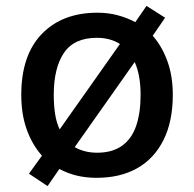

<svg xmlns="http://www.w3.org/2000/svg" viewBox="-20 -592 657 650"><path d="M565 -271Q565 -181 533.5 -118Q502 -55 444.5 -22.5Q387 10 307 10Q271 10 240 2.5Q209 -5 181 -20L141 38L78 -4L122 -65Q89 -102 70.5 -153.5Q52 -205 52 -271Q52 -405 121.5 -477Q191 -549 310 -549Q346 -549 378 -540.5Q410 -532 438 -517L476 -572L539 -532L497 -471Q528 -436 546.5 -385.5Q565 -335 565 -271ZM162 -271Q162 -236 166.5 -206.5Q171 -177 182 -154L386 -443Q371 -453 351 -458.5Q331 -464 308 -464Q231 -464 196.5 -413Q162 -362 162 -271ZM456 -271Q456 -304 451 -332Q446 -360 436 -382L233 -94Q248 -85 267.5 -80Q287 -75 309 -75Q360 -75 393 -98.5Q426 -122 441 -166Q456 -210 456 -271Z"/></svg>

Font: Noto Sans Syriac Eastern Medium
Style: Regular
Weight: 500
Designer: Patrick Giasson and the Monotype Design Team
Foundry: Monotype Imaging Inc.
Version: Version 3.001